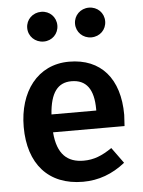

<svg xmlns="http://www.w3.org/2000/svg" viewBox="-55 -829 660 888"><g transform="rotate(-5 274.5 -385.0)"><path d="M170 -785C130 -785 99 -755 99 -716C99 -677 130 -647 170 -647C209 -647 239 -677 239 -716C239 -755 209 -785 170 -785ZM391 -785C352 -785 321 -755 321 -716C321 -677 352 -647 391 -647C431 -647 461 -677 461 -716C461 -755 431 -785 391 -785ZM511 -277C511 -445 426 -544 278 -544C131 -544 43 -424 43 -261C43 -90 134 15 295 15C367 15 432 -9 491 -56L438 -129C391 -97 353 -82 306 -82C231 -82 184 -122 176 -225H508C510 -253 511 -270 511 -277ZM384 -308H176C183 -409 218 -453 281 -453C350 -453 384 -407 384 -314Z"/></g></svg>

Font: Fira Sans Medium
Style: Regular
Weight: 500
Designer: Carrois Corporate & Edenspiekermann AG
Foundry: Carrois Corporate GbR & Edenspiekermann AG
Version: Version 4.203